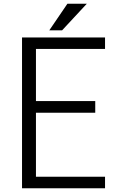

<svg xmlns="http://www.w3.org/2000/svg" viewBox="-20 -970 625 1020"><path d="M338 -950H441L310 -809H242ZM97 -771H538V-710H171V-433H486V-371H171V-31H538V30H97Z"/></svg>

Font: LINE Seed JP_TTF Regular
Style: Regular
Weight: 400
Designer: LINE & Fontrix & Fontworks
Version: Version 1.002